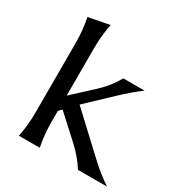

<svg xmlns="http://www.w3.org/2000/svg" viewBox="-173 -879 965 1012"><g transform="rotate(30 310.0 -373.5)"><path d="M83 0Q97.7 -73.2 97.7 -146.5V-576.2Q97.7 -649.4 83 -722.7L210 -747.1Q195.3 -674.3 195.3 -600.6V-309.1L316.9 -421.4Q374 -474.1 408.2 -537.1H537.6Q479 -492.7 425.3 -441.9L277.8 -302.2L503.9 -91.3Q558.6 -40.5 619.6 0H442.4Q406.2 -58.6 347.2 -112.3L213.4 -234.9L195.3 -215.8V-146.5Q195.3 -73.2 210 0Z"/></g></svg>

Font: Classica
Style: Book
Weight: 400
Version: Version 1.001